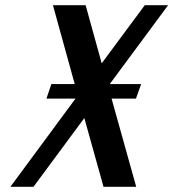

<svg xmlns="http://www.w3.org/2000/svg" viewBox="-20 -720 668 740"><path d="M403 -396 628 -700H538L372 -476L310 -700H184L268 -396H178L159 -340H271L20 0H109L305 -265L379 0H505L410 -340H504L524 -396Z"/></svg>

Font: Pfennig
Style: BoldItalic
Weight: 700
Italic angle: -13°
Version: Version 20100423